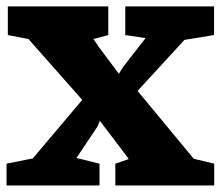

<svg xmlns="http://www.w3.org/2000/svg" viewBox="-20 -566 674 586"><path d="M0 0H283.7V-66.4L213.4 -84L277.8 -180.2L284.7 -197.3L343.8 -119.6L373 -80.6L332 -66.4V0H633.8V-66.4L571.3 -81.5L399.9 -288.6L543 -444.3L633.3 -459V-546.4H362.3V-459L424.3 -449.7L355.5 -361.3L342.8 -340.8L283.2 -420.4L265.1 -446.8L310.5 -459V-546.4H3.9V-459L66.9 -446.8L231 -261.2L80.1 -82.5L0 -66.4Z"/></svg>

Font: Merriweather
Style: Heavy
Weight: 900
Designer: Eben Sorkin ( eben@eyebytes.com )
Foundry: Sorkin Type Co.
Version: Version 1.003